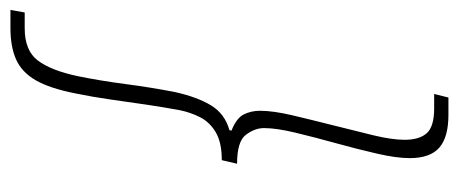

<svg xmlns="http://www.w3.org/2000/svg" viewBox="-282 -466 900 377"><g transform="rotate(-90 168.5 -278.0)"><path d="M131 152Q87 152 66.5 134Q46 116 46 76Q46 50 55 11Q64 -28 75.5 -69.5Q87 -111 96 -148.5Q105 -186 105 -210Q105 -228 92 -245.5Q79 -263 35 -263L42 -293Q77 -293 97 -305Q117 -317 126.5 -336Q136 -355 140 -375Q146 -407 151 -441Q156 -475 161 -510.5Q166 -546 173 -580Q183 -631 199 -658.5Q215 -686 240 -697Q265 -708 301 -708H337L332 -680H301Q257 -680 237.5 -654Q218 -628 207 -576Q198 -532 191.5 -482.5Q185 -433 176 -386Q166 -341 149.5 -314Q133 -287 101 -278L100 -274Q125 -264 132 -249.5Q139 -235 139 -218Q139 -192 130 -154Q121 -116 110.5 -74.5Q100 -33 91 4Q82 41 82 66Q82 95 95 109.5Q108 124 144 124H172L165 152Z"/></g></svg>

Font: Source Sans 3 ExtraLight Light
Style: Italic
Weight: 300
Italic angle: -11°
Version: Version 3.052;hotconv 1.1.0;makeotfexe 2.6.0